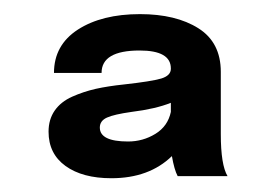

<svg xmlns="http://www.w3.org/2000/svg" viewBox="-20 -763 397 276"><path d="M140.1 -506.8Q98.6 -506.8 74.2 -524.4Q49.8 -542 49.8 -573.7Q49.8 -591.3 58.6 -604Q67.4 -616.7 83.7 -624Q100.1 -631.3 117.7 -635.3Q135.3 -639.2 158.2 -641.6Q197.8 -646 211.7 -650.1Q225.6 -654.3 225.6 -664.1V-664.6Q225.6 -690.4 180.7 -690.4Q126 -690.4 126 -658.2H57.6Q57.6 -698.2 92 -720.5Q126.5 -742.7 181.2 -742.7Q232.9 -742.7 265.1 -722.4Q297.4 -702.1 297.4 -659.7V-570.3Q297.4 -525.9 307.1 -509.8H235.4Q230.5 -519 227.1 -538.6Q194.3 -506.8 140.1 -506.8ZM123.5 -579.6Q123.5 -559.6 164.1 -559.6Q185.5 -559.6 203.4 -570.6Q221.2 -581.5 225.6 -602.1V-615.2Q203.6 -606.4 168.9 -602.1Q144 -598.6 133.8 -594Q123.5 -589.4 123.5 -579.6Z"/></svg>

Font: Epilogue ExtraBold
Style: Regular
Weight: 800
Designer: Tyler Finck
Foundry: Etcetera Type Co
Version: Version 2.112